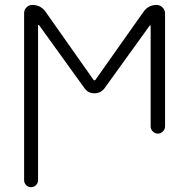

<svg xmlns="http://www.w3.org/2000/svg" viewBox="-20 -565 765 781"><path d="M360.4 -240.2Q361.3 -238.3 364.3 -238.3Q367.2 -238.3 368.2 -240.2L563.5 -516.6Q583 -544.9 617.2 -544.9Q630.9 -544.9 641.1 -534.7Q651.4 -524.4 651.4 -510.7V-50.8Q651.4 -39.1 642.6 -30.3Q633.8 -21.5 622.1 -21.5Q610.4 -21.5 601.6 -30.3Q592.8 -39.1 592.8 -50.8V-459Q592.8 -460.9 591.3 -461.4Q589.8 -461.9 588.9 -460.9L405.3 -206.1Q389.6 -185.5 363.8 -185.5Q337.9 -185.5 323.2 -207L138.7 -462.9Q137.7 -463.9 136.2 -463.4Q134.8 -462.9 134.8 -460.9V168Q134.8 179.7 126.5 188Q118.2 196.3 106.4 196.3Q94.7 196.3 86.4 188Q78.1 179.7 78.1 168V-511.7Q78.1 -525.4 87.9 -535.2Q97.7 -544.9 111.3 -544.9Q145.5 -544.9 165 -517.6Z"/></svg>

Font: Gen Jyuu Gothic Light
Style: Regular
Weight: 200
Designer: [Source Han Sans]
Ryoko NISHIZUKA  (kana & ideographs); Paul D. Hunt (Latin, Greek & Cyrillic); Wenlong ZHANG  (bopomofo
Version: Version 1.002.20150607